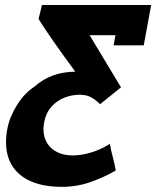

<svg xmlns="http://www.w3.org/2000/svg" viewBox="-20 -570 640 764"><path d="M4 -4Q4 -30 9 -56.5Q18 -104.5 47.5 -151.8Q77 -199 116 -224.5Q151.5 -255.5 190.8 -269.8Q230 -284 279.5 -285Q223.5 -360.5 186.2 -414.8Q149 -469 133.5 -494.5L147 -550H581.5L552 -389.5H432L439.5 -430H336.5L461.5 -222.5L378.5 -155.5Q357.5 -175.5 340 -184.2Q322.5 -193 296.5 -193Q267 -193 237.2 -181.8Q207.5 -170.5 185.2 -146Q163 -121.5 156 -84.5Q153 -69.5 153 -56.5Q153 -25 167.2 -1.2Q181.5 22.5 207.8 35.5Q234 48.5 268.5 48.5Q303 48.5 341.8 37Q380.5 25.5 417.5 2.5Q420 22 429 55.5Q438 90.5 440.5 108.5Q396 134.5 341.2 154Q286.5 173.5 226.5 173.5Q154 173.5 104.2 152Q54.5 130.5 29.2 90.8Q4 51 4 -4Z"/></svg>

Font: JuliaMono ExtraBold
Style: Italic
Weight: 800
Italic angle: -9°
Monospace: yes
Designer: cormullion
Foundry: corm
Version: Version 0.057; ttfautohint (v1.8.4)